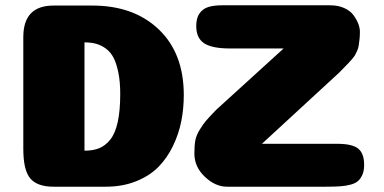

<svg xmlns="http://www.w3.org/2000/svg" viewBox="-20 -705 1451 725"><path d="M299 -136Q332 -136 355 -145.5Q378 -155 396.5 -178Q415 -201 424.5 -244Q434 -287 434 -350Q434 -396 427 -430.5Q420 -465 409 -486.5Q398 -508 380.5 -521Q363 -534 343.5 -539.5Q324 -545 299 -545ZM329 -684Q485 -684 579.5 -594Q674 -504 674 -346Q674 -295 664.5 -247Q655 -199 633 -153.5Q611 -108 578 -74.5Q545 -41 494 -20.5Q443 0 379 0H182Q121 0 94.5 -31Q68 -62 68 -143V-565Q68 -684 182 -684ZM1253 -162Q1311 -162 1333 -143.5Q1355 -125 1355 -83Q1355 -61 1349 -46.5Q1343 -32 1333 -22.5Q1323 -13 1304.5 -8Q1286 -3 1265 -1.5Q1244 0 1212 0H837Q793 0 753.5 -37.5Q714 -75 714 -125Q714 -155 717.5 -174.5Q721 -194 734 -215Q747 -236 757.5 -248.5Q768 -261 796 -290L1051 -522H848Q781 -522 751 -541.5Q721 -561 721 -607Q721 -637 733.5 -654.5Q746 -672 766.5 -678.5Q787 -685 818 -685H1227Q1257 -685 1280 -674.5Q1303 -664 1315 -647.5Q1327 -631 1333 -615Q1339 -599 1339 -585Q1339 -569 1337.5 -556Q1336 -543 1334.5 -533Q1333 -523 1328.5 -513Q1324 -503 1321 -497.5Q1318 -492 1309.5 -482Q1301 -472 1296.5 -467.5Q1292 -463 1280 -450.5Q1268 -438 1261 -431L969 -162Z"/></svg>

Font: Coiny 2.0
Style: Regular
Weight: 400
Version: Version 1.001 July 11, 2018